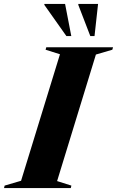

<svg xmlns="http://www.w3.org/2000/svg" viewBox="-70 -955 594 975"><path d="M234.5 -679.5 161.5 -702.5 165 -715H504L500.5 -702.5L417 -678L220 -35.5L292.5 -12.5L289.5 0H-49.5L-46.5 -12.5L37 -37ZM292 -772H267L155 -930.5L155.5 -935H260.5ZM410 -772H388.5L327.5 -930.5L328 -935H428Z"/></svg>

Font: Newsreader 72pt
Style: Bold Italic
Weight: 700
Italic angle: -17°
Designer: Hugues Gentile
Foundry: Production Type
Version: Version 1.003; ttfautohint (v1.8.3)